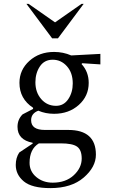

<svg xmlns="http://www.w3.org/2000/svg" viewBox="-20 -727 586 987"><path d="M258 -142Q214 -142 177 -158Q140 -144 140 -109Q140 -59 211 -59H331Q473 -59 473 68Q473 132 410 186Q347 240 239 240Q144 240 102.5 205.5Q61 171 61 121Q61 84 79 57L148 11V7Q70 -8 70 -75Q70 -113 96 -139L150 -167V-173Q80 -219 80 -301Q80 -368 131 -414Q182 -460 258 -460Q305 -460 346 -442L496 -450V-396L403 -402L399 -398Q436 -358 436 -301Q436 -233 385 -187.5Q334 -142 258 -142ZM268 -183Q308 -183 331 -217.5Q354 -252 354 -298Q354 -353 324 -386.5Q294 -420 251 -420Q208 -420 185 -385.5Q162 -351 162 -304Q162 -252 192 -217.5Q222 -183 268 -183ZM132 110Q132 154 166.5 183Q201 212 251 212Q318 212 359 174Q400 136 400 88Q400 44 376.5 27Q353 10 292 10H185Q182 10 180 10Q132 39 132 110ZM248 -530 116 -707H127L263 -612L399 -707H410L278 -530Z"/></svg>

Font: Spectral
Style: Regular
Weight: 400
Designer: Jean-Baptiste Levee
Foundry: Production Type
Version: Version 1.002